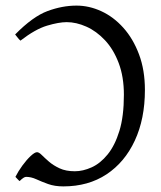

<svg xmlns="http://www.w3.org/2000/svg" viewBox="-20 -650 576 685"><path d="M73 -19Q65 -19 50 -4Q47 -6 42.5 -11Q38 -16 35 -19Q45 -39 60 -59.5Q75 -80 89.5 -93.5Q104 -107 112 -107Q119 -107 129 -97Q139 -87 154.5 -73.5Q170 -60 192.5 -49.5Q215 -39 247 -39Q276 -39 307 -53Q338 -67 364 -99Q390 -131 406 -183Q422 -235 422 -312Q422 -376 403.5 -425Q385 -474 354.5 -506.5Q324 -539 288 -555Q252 -571 218 -571Q190 -571 148 -558.5Q106 -546 53 -505Q47 -510 42 -517Q37 -524 34 -527Q97 -591 149.5 -610.5Q202 -630 253 -630Q298 -630 341.5 -610Q385 -590 420 -551Q455 -512 476 -456Q497 -400 497 -329Q497 -226 461 -148.5Q425 -71 360 -28Q295 15 206 15Q175 15 151.5 6.5Q128 -2 109.5 -10.5Q91 -19 73 -19Z"/></svg>

Font: ChillKai
Style: Regular
Weight: 400
Designer: ChillType
Foundry: 寒蝉字型
Version: Version 2.000